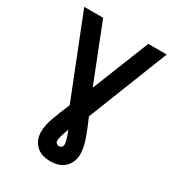

<svg xmlns="http://www.w3.org/2000/svg" viewBox="-221 -830 1110 1214"><g transform="rotate(30 334.0 -223.5)"><path d="M334.5 253Q265 253 228.2 215Q191.5 177 191.5 120Q191.5 73.5 211.2 18Q231 -37.5 264.5 -115.5L33 -700H171L335 -284L501 -700H635.5L405 -115.5Q439 -37 458.2 18.5Q477.5 74 477.5 120Q477.5 177 440.5 215Q403.5 253 334.5 253ZM334.5 143Q344.5 143 352.8 136.2Q361 129.5 361 115.5Q361 102 354.5 79.5Q348 57 334.5 22.5Q321.5 57 314.8 79.5Q308 102 308 115.5Q308 129.5 316.2 136.2Q324.5 143 334.5 143Z"/></g></svg>

Font: Undotted
Style: Bold
Weight: 700
Designer: Delve Withrington, Dave Bailey, Thomas Jockin
Foundry: Delve Fonts LLC
Version: Version 4.000